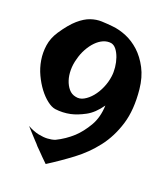

<svg xmlns="http://www.w3.org/2000/svg" viewBox="-130 -781 755 878"><g transform="rotate(20 247.0 -342.0)"><path d="M267.6 -688.5Q300.8 -685.5 335.9 -670.9Q371.1 -656.2 401.4 -628.4Q431.6 -600.6 453.6 -558.6Q475.6 -516.6 481.4 -460Q491.2 -362.3 469.2 -291Q447.3 -219.7 405.8 -166Q364.3 -112.3 309.1 -70.8Q253.9 -29.3 195.3 7.8Q166 -20.5 149.4 -38.1L131.8 -55.7Q125 -64.5 114.3 -75.2Q105.5 -85 92.8 -98.6Q80.1 -112.3 64.5 -129.9Q94.7 -113.3 119.6 -108.4Q144.5 -103.5 162.1 -104.5Q182.6 -105.5 199.2 -111.3Q243.2 -132.8 278.3 -165Q308.6 -193.4 333.5 -235.8Q358.4 -278.3 360.4 -336.9Q329.1 -292 292.5 -272.5Q255.9 -252.9 224.6 -246.1Q187.5 -238.3 150.4 -243.2Q131.8 -246.1 110.4 -262.7Q88.9 -279.3 69.3 -305.2Q49.8 -331.1 34.7 -363.3Q19.5 -395.5 13.7 -431.2Q7.8 -466.8 13.2 -503.4Q18.6 -540 41 -574.2Q74.2 -624 103.5 -649.4Q132.8 -674.8 160.2 -684.1Q187.5 -693.4 213.9 -692.4Q240.2 -691.4 267.6 -688.5ZM164.1 -491.2Q156.2 -463.9 156.2 -436.5Q156.2 -409.2 163.6 -386.7Q170.9 -364.3 184.6 -348.1Q198.2 -332 218.8 -328.1Q239.3 -323.2 259.3 -334.5Q279.3 -345.7 296.4 -366.2Q313.5 -386.7 325.7 -414.6Q337.9 -442.4 341.8 -471.7Q344.7 -492.2 342.3 -516.1Q339.8 -540 332.5 -561Q325.2 -582 314 -596.7Q302.7 -611.3 288.1 -614.3Q268.6 -617.2 249.5 -608.9Q230.5 -600.6 213.9 -583.5Q197.3 -566.4 184.1 -542.5Q170.9 -518.6 164.1 -491.2Z"/></g></svg>

Font: Irish Grover
Style: Regular
Weight: 400
Designer: Squid
Foundry: Font Diner, Inc DBA Sideshow
Version: Version 1.000